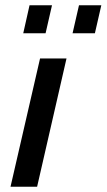

<svg xmlns="http://www.w3.org/2000/svg" viewBox="-20 -710 405 730"><path d="M68.4 -583.5 92.3 -689.9H177.7L153.3 -583.5ZM255.9 -583.5 280.3 -689.9H365.2L340.8 -583.5ZM20 0 132.3 -487.8H232.9L121.1 0Z"/></svg>

Font: HK Grotesk SmBold Legacy Italic
Style: Regular
Weight: 600
Italic angle: -13°
Designer: Alfredo Marco Pradil
Foundry: Hanken Design Co.
Version: Version 2.022;PS 002.022;hotconv 1.0.88;makeotf.lib2.5.64775